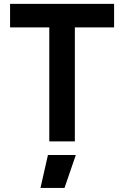

<svg xmlns="http://www.w3.org/2000/svg" viewBox="-20 -713 626 968"><path d="M228.5 0V-693.4H357.4V0ZM30.8 -574.7V-693.4H555.2V-574.7ZM184.1 234.4 221.7 68.4H362.3L305.2 234.4Z"/></svg>

Font: Cascadia Mono
Style: Regular
Weight: 400
Monospace: yes
Designer: Aaron Bell
Foundry: Saja Typeworks
Version: Version 2102.003